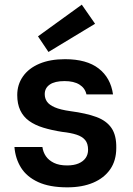

<svg xmlns="http://www.w3.org/2000/svg" viewBox="-20 -792 571 824"><path d="M269 12Q193 12 144 -10.5Q95 -33 70.5 -72Q46 -111 42 -161H162Q165 -139 177 -121.5Q189 -104 211.5 -93Q234 -82 268 -82Q297 -82 317 -90.5Q337 -99 347.5 -114Q358 -129 358 -149Q358 -176 345.5 -191Q333 -206 308.5 -214Q284 -222 247 -226Q202 -233 166 -244Q130 -255 105 -273Q80 -291 67 -318.5Q54 -346 54 -384Q54 -429 78.5 -464Q103 -499 149 -518.5Q195 -538 259 -538Q352 -538 403.5 -498Q455 -458 465 -387H351Q345 -414 321 -429Q297 -444 257 -444Q215 -444 193.5 -429Q172 -414 172 -388Q172 -370 181.5 -356Q191 -342 215 -331.5Q239 -321 282 -315Q350 -306 393.5 -290Q437 -274 458.5 -242.5Q480 -211 479 -157Q479 -103 453 -65.5Q427 -28 380 -8Q333 12 269 12ZM188 -569 143 -636 331 -772 388 -690Z"/></svg>

Font: DM Sans 9pt SemiBold
Style: Regular
Weight: 600
Version: Version 4.004;gftools[0.9.30]